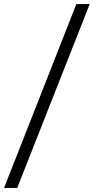

<svg xmlns="http://www.w3.org/2000/svg" viewBox="-62 -717 500 948"><path d="M315 -697H381L23 211H-42Z"/></svg>

Font: HK Grotesk
Style: Regular
Weight: 400
Designer: Alfredo Marco Pradil
Foundry: Hanken Design Co.
Version: Version 3.001